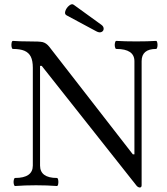

<svg xmlns="http://www.w3.org/2000/svg" viewBox="-20 -854 768 885"><path d="M607.9 0 172.4 -550.3H164.6V-90.8Q164.6 -62.5 184.1 -48.1Q203.6 -33.7 242.2 -33.7Q246.6 -33.7 248.3 -24.4Q250 -15.1 248.3 -5.9Q246.6 3.4 242.2 3.4Q197.3 0 146 0Q94.7 0 49.8 3.4Q45.4 3.4 43.5 -5.9Q41.5 -15.1 43.5 -24.4Q45.4 -33.7 49.8 -33.7Q90.3 -33.7 110.8 -48.1Q131.3 -62.5 131.3 -90.8V-542Q131.3 -573.7 122.1 -592.5Q112.8 -611.3 92.8 -619.9Q72.8 -628.4 39.6 -628.4Q35.2 -628.4 33.4 -637.7Q31.7 -647 33.4 -656.2Q35.2 -665.5 39.6 -665.5Q70.3 -663.1 112.3 -663.1Q138.2 -663.1 154.1 -662.4Q169.9 -661.6 177.7 -659.7L178.7 -659.2Q186 -657.2 193.1 -652.1Q200.2 -647 206.5 -639.2L592.3 -142.6H599.6V-571.8Q599.6 -628.4 516.1 -628.4Q511.7 -628.4 509.8 -637.7Q507.8 -647 509.8 -656.2Q511.7 -665.5 516.1 -665.5Q554.7 -663.1 607.9 -663.1Q661.6 -663.1 699.2 -665.5Q703.6 -665.5 705.3 -656.2Q707 -647 705.3 -637.7Q703.6 -628.4 699.2 -628.4Q632.8 -628.4 632.8 -571.8V0Q632.8 4.9 630.6 7.6Q628.4 10.3 624.5 10.3Q620.1 10.3 615.5 7.3Q610.8 4.4 607.9 0ZM319.8 -832 447.3 -739.7Q458 -731.9 457.8 -721.4Q457.5 -710.9 447.8 -706.5Q438 -702.1 424.3 -709.5L287.1 -783.2Q276.4 -788.6 281.2 -803.2Q286.1 -817.9 298.6 -828.1Q311 -838.4 319.8 -832Z"/></svg>

Font: Junicode Two Beta VF
Style: Regular
Weight: 400
Designer: Peter S. Baker
Foundry: Briery Creek Software
Version: Version 1.031 beta; ttfautohint (v1.8.1.43-b0c9)